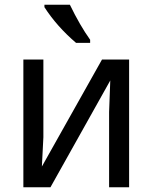

<svg xmlns="http://www.w3.org/2000/svg" viewBox="-20 -786 640 806"><path d="M162.1 -536.1V-210L155.8 -86.9L408.2 -536.1H522V0H438V-315.9L442.9 -448.2L191.9 0H78.1V-536.1ZM358.4 -606H299.3Q218.3 -675.3 166.5 -755.9V-766.1H273.4Q315.4 -679.2 358.4 -619.1Z"/></svg>

Font: Noto Mono
Style: Regular
Weight: 400
Designer: Monotype Design Team
Foundry: Monotype Imaging Inc.
Version: Version 1.00